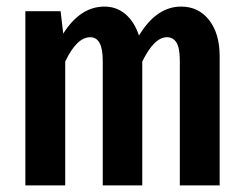

<svg xmlns="http://www.w3.org/2000/svg" viewBox="-20 -563 740 583"><path d="M647 -392V0H526V-379Q526 -417 516 -433.5Q506 -450 487 -450Q448 -450 412 -376V0H292V-379Q292 -450 254 -450Q213 -450 178 -376V0H57V-529H164L172 -461Q224 -543 297 -543Q334 -543 361 -520Q388 -497 402 -455Q455 -543 530 -543Q583 -543 615 -502Q647 -461 647 -392Z"/></svg>

Font: Fira Sans Compressed Medium
Style: Regular
Weight: 500
Width: 1
Designer: bBox Type GmbH & Carrois Corporate GbR & Edenspiekermann AG
Foundry: bBox Type GmbH & Carrois Corporate GbR & Edenspiekermann AG
Version: Version 4.301